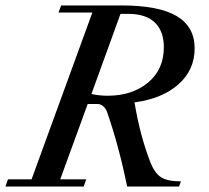

<svg xmlns="http://www.w3.org/2000/svg" viewBox="-35 -683 765 703"><path d="M-15.1 0 -5.9 -26.4H80.6L303.2 -637.2H179.2L189 -663.1H409.2Q546.4 -663.1 612.1 -624Q677.7 -585 677.7 -505.9Q677.7 -427.2 618.7 -374.5Q559.6 -321.8 457.5 -308.1Q478 -184.1 516.6 -86.4Q531.7 -48.8 554.9 -33.9Q578.1 -19 627.4 -19L620.6 0H430.7Q400.4 -147.5 357.9 -270.5Q353 -285.2 343.3 -293.7Q333.5 -302.2 322.3 -302.2H286.1L185.5 -26.4H280.8L271.5 0ZM433.6 -632.3H406.2L299.8 -338.9Q327.1 -332.5 359.4 -332.5Q449.2 -332.5 507.1 -380.6Q564.9 -428.7 564.9 -510.3Q564.9 -568.4 532.2 -600.3Q499.5 -632.3 433.6 -632.3Z"/></svg>

Font: Elstob Medium
Style: Italic
Weight: 500
Italic angle: -20°
Designer: Peter S. Baker
Version: Version 1.015